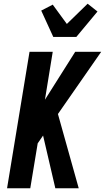

<svg xmlns="http://www.w3.org/2000/svg" viewBox="-20 -1014 565 1034"><path d="M404 0H278L212 -284L183 -242L143 0H18L139 -735H264L222 -477L385 -735H525L292 -400ZM267 -815 202 -957 264 -989 340 -885 452 -994 505 -952 391 -815Z"/></svg>

Font: Iosevka Extrabold
Style: Italic
Weight: 800
Italic angle: -9°
Monospace: yes
Designer: Belleve Invis
Foundry: Belleve Invis
Version: Version 32.5.0; ttfautohint (v1.8.4)